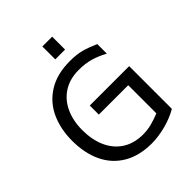

<svg xmlns="http://www.w3.org/2000/svg" viewBox="-266 -1130 1303 1303"><g transform="rotate(-45 386.0 -478.5)"><path d="M56 0ZM688 -463V-53Q629 -19 558.5 -1Q488 17 427 17Q307 17 223.5 -32.5Q140 -82 98 -171Q56 -260 56 -378Q56 -490 96.5 -579Q137 -668 220.5 -720Q304 -772 427 -772Q493 -772 538.5 -759.5Q584 -747 641 -722V-630Q590 -658 540.5 -672.5Q491 -687 427 -687Q342 -687 281 -648Q220 -609 188 -539.5Q156 -470 156 -381Q156 -288 187.5 -217.5Q219 -147 280 -107.5Q341 -68 427 -68Q470 -68 509 -78Q548 -88 592 -106V-376H310V-463ZM366 -974H460V-850H366Z"/></g></svg>

Font: Biryani
Style: Regular
Weight: 400
Designer: Dan Reynolds and Mathieu Réguer
Foundry: Dan Reynolds and Mathieu Réguer
Version: Version 1.004; ttfautohint (v1.1) -l 5 -r 5 -G 72 -x 0 -D la